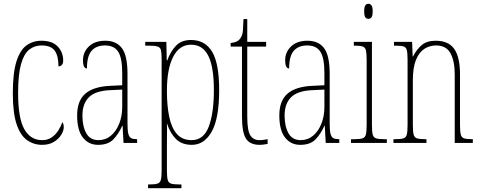

<svg xmlns="http://www.w3.org/2000/svg" viewBox="-20 -758 2551 1018"><path d="M203 10Q159 10 123.5 -15Q88 -40 68 -99.5Q48 -159 48 -263Q48 -371 67 -431.5Q86 -492 120 -517Q154 -542 200 -542Q257 -542 286 -511.5Q315 -481 315 -437Q315 -420 307 -413Q299 -406 290 -406Q290 -462 270 -489.5Q250 -517 200 -517Q163 -517 135 -495Q107 -473 91.5 -418Q76 -363 76 -264Q76 -131 109 -73Q142 -15 203 -15Q233 -15 254 -29.5Q275 -44 289 -66Q303 -88 310 -110Q314 -106 316 -100Q318 -94 318 -83Q318 -65 304.5 -43Q291 -21 265.5 -5.5Q240 10 203 10Z M500 10Q450 10 419.5 -28.5Q389 -67 389 -146Q389 -224 432.5 -261.5Q476 -299 565 -303L628 -306V-371Q628 -451 606.5 -484Q585 -517 537 -517Q490 -517 465.5 -488.5Q441 -460 441 -395Q420 -395 420 -438Q420 -482 451.5 -512Q483 -542 538 -542Q597 -542 626.5 -502.5Q656 -463 656 -366V-103Q656 -66 660.5 -48.5Q665 -31 675.5 -25.5Q686 -20 705 -20H707V0H635L630 -91H628Q609 -48 581 -19Q553 10 500 10ZM502 -15Q540 -15 568 -38.5Q596 -62 612 -102Q628 -142 628 -191V-283L566 -280Q486 -277 451.5 -242.5Q417 -208 417 -146Q417 -88 437.5 -51.5Q458 -15 502 -15Z M765 240V220H770Q801 220 815 215.5Q829 211 833 195Q837 179 837 144V-441Q837 -476 833.5 -491.5Q830 -507 815 -511.5Q800 -516 765 -516H750V-536H862L864 -438H867Q884 -485 913 -515.5Q942 -546 993 -546Q1067 -546 1104.5 -484Q1142 -422 1142 -280Q1142 -130 1102.5 -60Q1063 10 997 10Q944 10 913 -21Q882 -52 866 -102H865Q866 -83 865.5 -52.5Q865 -22 865 14V144Q865 179 869 195Q873 211 887 215.5Q901 220 931 220H942V240ZM996 -15Q1060 -15 1087 -87Q1114 -159 1114 -280Q1114 -403 1084.5 -462Q1055 -521 993 -521Q931 -521 898 -456.5Q865 -392 865 -276Q865 -198 877 -139.5Q889 -81 917.5 -48Q946 -15 996 -15Z M1357 10Q1306 10 1284.5 -22.5Q1263 -55 1263 -141V-511H1203V-530Q1239 -533 1253 -553Q1266 -570 1268 -596Q1270 -622 1271 -657H1291V-536H1391V-511H1291V-140Q1291 -65 1307.5 -40Q1324 -15 1355 -15Q1367 -15 1376.5 -16.5Q1386 -18 1399 -20V5Q1374 10 1357 10Z M1572 10Q1522 10 1491.5 -28.5Q1461 -67 1461 -146Q1461 -224 1504.5 -261.5Q1548 -299 1637 -303L1700 -306V-371Q1700 -451 1678.5 -484Q1657 -517 1609 -517Q1562 -517 1537.5 -488.5Q1513 -460 1513 -395Q1492 -395 1492 -438Q1492 -482 1523.5 -512Q1555 -542 1610 -542Q1669 -542 1698.5 -502.5Q1728 -463 1728 -366V-103Q1728 -66 1732.5 -48.5Q1737 -31 1747.5 -25.5Q1758 -20 1777 -20H1779V0H1707L1702 -91H1700Q1681 -48 1653 -19Q1625 10 1572 10ZM1574 -15Q1612 -15 1640 -38.5Q1668 -62 1684 -102Q1700 -142 1700 -191V-283L1638 -280Q1558 -277 1523.5 -242.5Q1489 -208 1489 -146Q1489 -88 1509.5 -51.5Q1530 -15 1574 -15Z M1933 -658Q1923 -658 1917 -666Q1911 -674 1911 -698Q1911 -721 1917 -729.5Q1923 -738 1933 -738Q1943 -738 1949.5 -729.5Q1956 -721 1956 -698Q1956 -674 1949.5 -666Q1943 -658 1933 -658ZM1841 0V-20H1857Q1888 -20 1902 -24.5Q1916 -29 1920 -45Q1924 -61 1924 -96V-437Q1924 -473 1920.5 -489.5Q1917 -506 1904 -511Q1891 -516 1862 -516H1856V-536H1952V-96Q1952 -61 1956 -45Q1960 -29 1974 -24.5Q1988 -20 2018 -20H2031V0Z M2066 0V-20H2074Q2105 -20 2119 -24.5Q2133 -29 2137 -45Q2141 -61 2141 -96V-441Q2141 -476 2137 -492Q2133 -508 2119 -512Q2105 -516 2074 -516H2069V-536H2165L2168 -459H2170Q2189 -496 2216 -519Q2243 -542 2290 -542Q2358 -542 2388.5 -498.5Q2419 -455 2419 -363V-96Q2419 -61 2423 -45Q2427 -29 2440.5 -24.5Q2454 -20 2483 -20H2487V0H2391V-364Q2391 -434 2368.5 -475.5Q2346 -517 2292 -517Q2258 -517 2230 -499Q2202 -481 2185.5 -440.5Q2169 -400 2169 -333V-96Q2169 -61 2173 -45Q2177 -29 2191 -24.5Q2205 -20 2235 -20H2241V0Z"/></svg>

Font: Noto Serif Thai ExtraCondensed Thin
Style: Regular
Weight: 100
Width: 2
Designer: Monotype Design Team
Foundry: Monotype Imaging Inc.
Version: Version 2.001; ttfautohint (v1.8.4.7-5d5b)